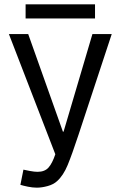

<svg xmlns="http://www.w3.org/2000/svg" viewBox="-20 -852 564 885"><path d="M150 13Q130 13 108.5 8.5Q87 4 74 0L88 -70Q96 -68 117.5 -64Q139 -60 153 -60Q186 -60 203.5 -79.5Q221 -99 235 -141L21 -695H110L270 -245H273L406 -695H495L342 -231Q312 -140 292 -91.5Q272 -43 243 -17Q227 -2 200 5.5Q173 13 150 13ZM98 -767V-832H418V-767Z"/></svg>

Font: Ruda
Style: Regular
Weight: 400
Designer: Mariela Monsalve and Angelina Sanchez
Foundry: Mariela Monsalve and Angelina Sanchez
Version: Version 2.000